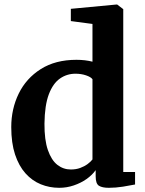

<svg xmlns="http://www.w3.org/2000/svg" viewBox="-20 -840 656 870"><path d="M248.5 11Q204 11 164.8 -5Q125.5 -21 95.5 -54.5Q65.5 -88 48.2 -140Q31 -192 31 -264Q31 -346.5 64.8 -415.8Q98.5 -485 164.8 -527Q231 -569 326.5 -569Q346.5 -569 365 -566.8Q383.5 -564.5 399 -560.5V-731.5L301 -744.5V-800L507.5 -819.5H511L538.5 -798.5V-60.5H592V-4Q570.5 0.5 537.2 5.8Q504 11 473 11Q443.5 11 428.5 1.8Q413.5 -7.5 413.5 -41V-69Q397.5 -46.5 371.8 -28.5Q346 -10.5 314.2 0.2Q282.5 11 248.5 11ZM301 -72Q324.5 -72 343.5 -79Q362.5 -86 376.8 -96.5Q391 -107 399 -117.5V-481Q392 -491 370 -498.5Q348 -506 322 -506Q283 -506 251.5 -484Q220 -462 201.2 -412.5Q182.5 -363 181.5 -280Q181 -206 197 -160Q213 -114 240 -93Q267 -72 301 -72Z"/></svg>

Font: Merriweather 20pt
Style: Bold
Weight: 700
Version: Version 2.100